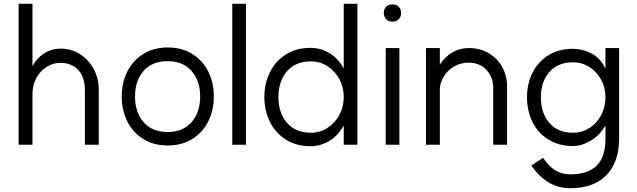

<svg xmlns="http://www.w3.org/2000/svg" viewBox="-20 -762 3353 1011"><path d="M298 -431Q259 -431 225 -409.5Q191 -388 171 -350.5Q151 -313 151 -266V0H78V-742H151V-413Q171 -454 211 -480Q251 -506 301 -506Q353 -506 398.5 -478.5Q444 -451 472 -401.5Q500 -352 500 -290V0H427V-286Q427 -356 392 -393.5Q357 -431 298 -431Z M1034 -254Q1034 -336 989 -388Q944 -440 863 -440Q781 -440 736 -388.5Q691 -337 691 -254Q691 -171 736 -119Q781 -67 863 -67Q944 -67 989 -119Q1034 -171 1034 -254ZM863 -512Q939 -512 994 -477Q1049 -442 1077.5 -383.5Q1106 -325 1106 -254Q1106 -183 1077.5 -124.5Q1049 -66 994 -31Q939 4 863 4Q788 4 733 -31Q678 -66 649.5 -124.5Q621 -183 621 -254Q621 -325 649.5 -383.5Q678 -442 733 -477Q788 -512 863 -512Z M1275 -742V0H1203V-742Z M1790 -251Q1790 -303 1766.5 -346Q1743 -389 1703.5 -414Q1664 -439 1618 -439Q1536 -439 1491 -386.5Q1446 -334 1446 -251Q1446 -168 1491 -115.5Q1536 -63 1618 -63Q1664 -63 1703.5 -88Q1743 -113 1766.5 -156Q1790 -199 1790 -251ZM1615 -510Q1667 -510 1713.5 -483Q1760 -456 1790 -401V-742H1862V0H1790V-101Q1759 -46 1712.5 -19Q1666 8 1615 8Q1540 8 1485 -27Q1430 -62 1401 -121Q1372 -180 1372 -251Q1372 -322 1401 -381Q1430 -440 1485 -475Q1540 -510 1615 -510Z M2083 -509V0H2011V-509ZM2047 -739Q2068 -739 2080 -726Q2092 -713 2092 -694Q2092 -674 2080 -661Q2068 -648 2047 -648Q2025 -648 2013 -661Q2001 -674 2001 -694Q2001 -714 2013 -726.5Q2025 -739 2047 -739Z M2446 -432Q2404 -432 2369.5 -411Q2335 -390 2315.5 -357Q2296 -324 2296 -290V0H2223V-509H2296V-422Q2355 -509 2449 -509Q2507 -509 2553 -482Q2599 -455 2624.5 -409Q2650 -363 2650 -307V0H2577V-300Q2577 -355 2542 -393.5Q2507 -432 2446 -432Z M3168 -250Q3168 -301 3145 -343Q3122 -385 3083 -409.5Q3044 -434 2998 -434Q2917 -434 2872.5 -382.5Q2828 -331 2828 -250Q2828 -167 2872.5 -115Q2917 -63 2998 -63Q3044 -63 3083 -87.5Q3122 -112 3145 -155Q3168 -198 3168 -250ZM2997 -505Q3048 -505 3095.5 -480Q3143 -455 3168 -400V-509H3240V-25Q3238 94 3172 161.5Q3106 229 2982 229Q2918 229 2866.5 197Q2815 165 2778 109L2840 69Q2895 156 2982 156Q3075 156 3121 111Q3167 66 3168 -26V-102Q3140 -51 3091.5 -22Q3043 7 2997 7Q2922 7 2867 -27.5Q2812 -62 2783.5 -120.5Q2755 -179 2755 -250Q2755 -320 2783.5 -378Q2812 -436 2867 -470.5Q2922 -505 2997 -505Z"/></svg>

Font: SUIT
Style: Regular
Weight: 400
Designer: Sunn Youn; Korean Glyphs from Source Han Sans (Sandoll Communications; Soo-young Jang, Joo-yeon Kang)
Foundry: Sunn
Version: Version 1.140